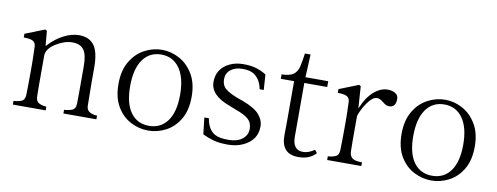

<svg xmlns="http://www.w3.org/2000/svg" viewBox="-58 -946 3236 1249"><g transform="rotate(10 1560.5 -321.5)"><path d="M52.7 -442.4V-466.8L181.6 -517.6L193.4 -510.7L202.1 -412.1L208 -418Q251 -464.8 303.7 -492.2Q356.4 -519.5 405.3 -519.5Q471.7 -519.5 504.9 -476.1Q538.1 -432.6 538.1 -328.1V-223.6Q538.1 -148.4 540 -75.2Q542 -27.3 610.4 -24.4V0H392.6V-24.4Q418.9 -25.4 443.4 -34.2Q467.8 -43 468.8 -77.6Q469.7 -112.3 469.7 -152.3V-324.2Q469.7 -403.3 445.8 -434.6Q421.9 -465.8 370.1 -465.8Q318.4 -465.8 261.2 -429.7Q204.1 -393.6 204.1 -347.7V-152.3Q204.1 -112.3 205.1 -79.1Q206.1 -45.9 228.5 -35.6Q251 -25.4 275.4 -24.4V0H58.6V-24.4Q85 -25.4 108.9 -34.2Q132.8 -43 133.8 -77.1Q135.7 -146.5 135.7 -223.6V-279.3Q135.7 -319.3 132.8 -397.5Q130.9 -434.6 88.9 -439.5Q71.3 -442.4 52.7 -442.4Z M711.9 -252Q711.9 -340.8 747.1 -400.4Q782.2 -460 837.9 -489.7Q893.6 -519.5 954.1 -519.5Q1013.7 -519.5 1068.8 -489.7Q1124 -460 1159.7 -400.4Q1195.3 -340.8 1195.3 -252Q1195.3 -162.1 1160.2 -103Q1125 -43.9 1069.8 -15.1Q1014.6 13.7 954.1 13.7Q893.6 13.7 837.9 -15.1Q782.2 -43.9 747.1 -103Q711.9 -162.1 711.9 -252ZM789.1 -251Q789.1 -137.7 832.5 -77.6Q876 -17.6 954.1 -17.6Q1031.2 -17.6 1075.2 -77.6Q1119.1 -137.7 1119.1 -251Q1119.1 -364.3 1075.2 -426.3Q1031.2 -488.3 954.1 -488.3Q876 -488.3 832.5 -426.3Q789.1 -364.3 789.1 -251Z M1299.8 -133.8H1330.1Q1341.8 -59.6 1390.6 -33.2Q1418.9 -17.6 1478.5 -17.6Q1537.1 -17.6 1570.3 -43.9Q1603.5 -70.3 1603.5 -111.3Q1603.5 -152.3 1577.6 -175.3Q1551.8 -198.2 1497.1 -217.8L1447.3 -237.3Q1318.4 -284.2 1318.4 -372.1Q1318.4 -460 1399.4 -500Q1439.5 -519.5 1490.2 -519.5Q1540 -519.5 1574.2 -509.3Q1608.4 -499 1642.6 -478.5L1649.4 -377H1622.1Q1610.4 -442.4 1564.5 -471.7Q1539.1 -488.3 1490.2 -488.3Q1441.4 -488.3 1412.1 -464.4Q1382.8 -440.4 1382.8 -401.4Q1382.8 -361.3 1408.2 -339.8Q1433.6 -318.4 1488.3 -296.9L1527.3 -283.2Q1606.4 -253.9 1638.2 -217.8Q1669.9 -181.6 1669.9 -138.7Q1669.9 -94.7 1647.9 -61.5Q1626 -28.3 1581.5 -7.3Q1537.1 13.7 1481.4 13.7Q1424.8 13.7 1388.2 3.9Q1351.6 -5.9 1312.5 -24.4Z M1746.1 -467.8V-497.1Q1799.8 -498 1824.2 -516.1Q1848.6 -534.2 1856.9 -569.8Q1865.2 -605.5 1872.1 -657.2H1909.2L1902.3 -505.9H2052.7V-467.8H1901.4V-112.3Q1901.4 -24.4 1970.7 -24.4Q2005.9 -24.4 2045.9 -51.8L2061.5 -32.2Q2020.5 13.7 1946.3 13.7Q1833 13.7 1833 -108.4L1834 -195.3V-467.8Z M2127 -442.4V-466.8L2254.9 -517.6L2266.6 -510.7Q2268.6 -473.6 2271.5 -438.5Q2274.4 -402.3 2276.4 -365.2L2283.2 -379.9Q2310.5 -445.3 2354.5 -482.4Q2398.4 -519.5 2444.3 -519.5Q2471.7 -519.5 2493.2 -507.3Q2514.6 -495.1 2514.6 -469.7Q2514.6 -414.1 2470.7 -414.1Q2455.1 -414.1 2440.9 -423.8Q2426.8 -433.6 2414.1 -443.4Q2400.4 -453.1 2383.8 -453.1Q2355.5 -453.1 2323.2 -407.2Q2291 -361.3 2276.4 -316.4V-152.3Q2276.4 -112.3 2277.3 -82.5Q2278.3 -52.7 2295.4 -38.6Q2312.5 -24.4 2360.4 -24.4V0H2134.8V-24.4Q2160.2 -25.4 2183.6 -34.7Q2207 -43.9 2208 -78.1Q2210 -146.5 2210 -223.6V-279.3Q2210 -319.3 2207 -397.5Q2205.1 -434.6 2163.1 -439.5Q2145.5 -442.4 2127 -442.4Z M2582 -252Q2582 -340.8 2617.2 -400.4Q2652.3 -460 2708 -489.7Q2763.7 -519.5 2824.2 -519.5Q2883.8 -519.5 2939 -489.7Q2994.1 -460 3029.8 -400.4Q3065.4 -340.8 3065.4 -252Q3065.4 -162.1 3030.3 -103Q2995.1 -43.9 2939.9 -15.1Q2884.8 13.7 2824.2 13.7Q2763.7 13.7 2708 -15.1Q2652.3 -43.9 2617.2 -103Q2582 -162.1 2582 -252ZM2659.2 -251Q2659.2 -137.7 2702.6 -77.6Q2746.1 -17.6 2824.2 -17.6Q2901.4 -17.6 2945.3 -77.6Q2989.3 -137.7 2989.3 -251Q2989.3 -364.3 2945.3 -426.3Q2901.4 -488.3 2824.2 -488.3Q2746.1 -488.3 2702.6 -426.3Q2659.2 -364.3 2659.2 -251Z"/></g></svg>

Font: GenEi Koburi Mincho v6
Style: Regular
Weight: 400
Designer: o_tamon (Modified)
Foundry: o_tamon / Adobe Systems Incorporated
Version: Version 6.1